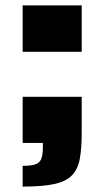

<svg xmlns="http://www.w3.org/2000/svg" viewBox="-20 -530 387 712"><path d="M64 162V85Q98 85 113.5 78.5Q129 72 134 56.5Q139 41 139 15V0H64V-171H283V-38Q283 20 276 58.5Q269 97 247 120Q225 143 181 152.5Q137 162 64 162ZM64 -338V-510H283V-338Z"/></svg>

Font: Saira Thin Black
Style: Regular
Weight: 900
Version: Version 1.101